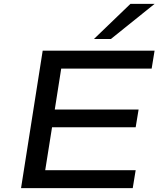

<svg xmlns="http://www.w3.org/2000/svg" viewBox="-20 -965 829 985"><path d="M88 0 199 -705H773L758 -613H294L261 -403H691L676 -312H247L212 -92H676L661 0ZM462 -765 649 -945H773L549 -765Z"/></svg>

Font: Nunito Sans 7pt Expanded Medium
Style: Italic
Weight: 500
Width: 7
Italic angle: -9°
Designer: Vernon Adams
Foundry: Vernon Adams
Version: Version 3.101;gftools[0.9.27]